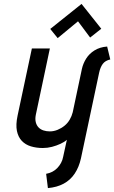

<svg xmlns="http://www.w3.org/2000/svg" viewBox="-20 -750 584 982"><path d="M498 -603 397 -730 237 -602 275 -555 379 -641 441 -558ZM544 -446 528 -512Q490 -509 463 -492Q436 -475 420.5 -450Q405 -425 399 -398L352 -176Q347 -156 336.5 -138Q326 -120 310 -107Q294 -94 274.5 -86Q255 -78 235 -78Q217 -78 202 -83Q187 -88 177 -98.5Q167 -109 163 -125Q159 -141 163 -162L235 -502H143L70 -159Q60 -112 66.5 -80.5Q73 -49 91.5 -29.5Q110 -10 138 -1.5Q166 7 199 7Q223 7 246 1Q269 -5 289.5 -14.5Q310 -24 322 -35L303 52Q300 69 292 83.5Q284 98 273 109.5Q262 121 247.5 128.5Q233 136 216 139L225 212Q271 208 305.5 189.5Q340 171 362 138Q384 105 394 60L487 -378Q493 -406 505.5 -423Q518 -440 544 -446Z"/></svg>

Font: Advent Pro SemiBold
Style: Italic
Weight: 600
Italic angle: -12°
Version: Version 3.000